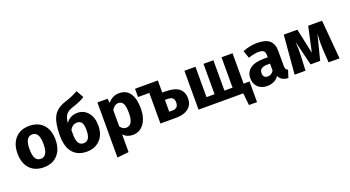

<svg xmlns="http://www.w3.org/2000/svg" viewBox="-62 -1502 4489 2466"><g transform="rotate(-20 2183.0 -268.5)"><path d="M292 -548Q414 -548 483 -473.5Q552 -399 552 -265Q552 -136 482.5 -59.5Q413 17 292 17Q171 17 101.5 -57.5Q32 -132 32 -266Q32 -395 101.5 -471.5Q171 -548 292 -548ZM292 -432Q196 -432 196 -266Q196 -179 219.5 -139Q243 -99 292 -99Q388 -99 388 -265Q388 -352 364.5 -392Q341 -432 292 -432Z M932 -494Q1018 -494 1074.5 -428.5Q1131 -363 1131 -248Q1131 -126 1062 -54.5Q993 17 878 17Q759 17 690.5 -60.5Q622 -138 622 -297Q622 -470 669 -556.5Q716 -643 842 -683Q942 -714 1018 -759L1075 -658Q1013 -617 904 -583Q839 -562 810.5 -527Q782 -492 773 -412Q830 -494 932 -494ZM968 -243Q968 -319 948 -348.5Q928 -378 887 -378Q821 -378 786 -312V-244Q786 -99 877 -99Q968 -99 968 -243Z M1521 -548Q1621 -548 1670 -474Q1719 -400 1719 -267Q1719 -142 1662 -62.5Q1605 17 1508 17Q1428 17 1379 -38V205L1221 222V-531H1360L1368 -472Q1429 -548 1521 -548ZM1459 -99Q1555 -99 1555 -265Q1555 -359 1534 -395.5Q1513 -432 1470 -432Q1416 -432 1379 -370V-146Q1411 -99 1459 -99Z M2085 -366Q2214 -366 2273.5 -319.5Q2333 -273 2333 -182Q2333 -94 2271 -47Q2209 0 2108 0H1889V-418H1735V-531H2048L2047 -530V-366ZM2091 -104Q2172 -104 2172 -185Q2172 -226 2151.5 -245.5Q2131 -265 2082 -265H2047V-104Z M3068 -116H3149V166H3039L3021 0H2410V-531H2561V-116H2671V-531H2806V-116H2917V-531H3068Z M3630 -154Q3630 -124 3638.5 -110Q3647 -96 3666 -89L3633 14Q3584 10 3553.5 -7Q3523 -24 3505 -62Q3453 17 3345 17Q3266 17 3219 -29Q3172 -75 3172 -149Q3172 -236 3236.5 -282Q3301 -328 3421 -328H3475V-351Q3475 -398 3455 -415.5Q3435 -433 3385 -433Q3328 -433 3246 -405L3210 -509Q3315 -548 3410 -548Q3524 -548 3577 -501Q3630 -454 3630 -360ZM3391 -96Q3444 -96 3475 -146V-241H3436Q3330 -241 3330 -163Q3330 -131 3346 -113.5Q3362 -96 3391 -96Z M4291 -531 4337 0H4187L4175 -190Q4170 -271 4178 -393L4092 -54H3961L3878 -392Q3886 -299 3881 -190L3872 0H3723L3768 -531H3954L4027 -189L4102 -531Z"/></g></svg>

Font: Fira Sans
Style: Bold
Weight: 700
Designer: bBox Type GmbH & Carrois Corporate GbR & Edenspiekermann AG
Foundry: bBox Type GmbH & Carrois Corporate GbR & Edenspiekermann AG
Version: Version 4.301;PS 004.301;hotconv 1.0.88;makeotf.lib2.5.64775